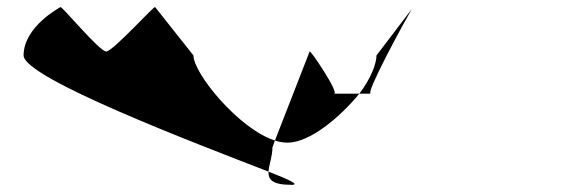

<svg xmlns="http://www.w3.org/2000/svg" viewBox="-20 -558 1643 537"><path d="M46 -403C46 -340 527 -157 731 -78C732 -97 742 -120 742 -146L749 -165C648 -197 521 -353 521 -403L414 -538C414 -546 296 -414 277 -414C258 -414 149 -546 149 -538C149 -538 46 -484 46 -403ZM731 -78C730 -56 741 -41 796 -41C819 -41 790 -55 731 -78ZM749 -165C761 -161 774 -159 784 -159C846 -159 930 -229 985 -296H914C931 -296 846 -422 846 -414ZM985 -296H1017C1001 -296 1112 -499 1132 -533L1033 -403C1033 -381 1018 -339 985 -296ZM1132 -533 1135 -538C1135 -538 1134 -537 1132 -533Z"/></svg>

Font: Ampere
Style: UltExt
Weight: 400
Version: Version 1